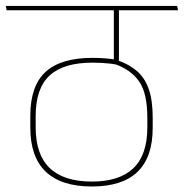

<svg xmlns="http://www.w3.org/2000/svg" viewBox="-33 -646 634 662"><path d="M293.5 -610.5H481L478 -625.5H290ZM376.5 -615.5H359.5V-487L376.5 -487.5ZM-13 -625.5 -10 -610.5H581L577.5 -625.5ZM359.5 -617.5V-426L377 -425V-617.5ZM374 -437.5 364.5 -424.5Q419 -405 447 -364.8Q475 -324.5 475 -239V-206.5Q475 -112 426.8 -66Q378.5 -20 284 -20Q187 -20 138.5 -66.5Q90 -113 90 -207V-245.5Q90 -341.5 138.2 -385.8Q186.5 -430 286 -430Q301.5 -430 316.2 -429.2Q331 -428.5 346 -426.8Q361 -425 377 -421.5V-438Q354 -443 331 -444.8Q308 -446.5 285.5 -446.5Q177 -446.5 124.2 -398.2Q71.5 -350 71.5 -246.5V-206Q71.5 -104.5 125 -53.8Q178.5 -3 284 -3Q388 -3 440.8 -53.2Q493.5 -103.5 493.5 -205.5V-240Q493.5 -300.5 479.8 -339.2Q466 -378 439.2 -401Q412.5 -424 374 -437.5Z"/></svg>

Font: Anek Devanagari Thin
Style: Regular
Weight: 250
Designer: Kailash Malviya (Devanagari) & Yesha Goshar (Latin)
Foundry: Ek Type
Version: Version 1.003